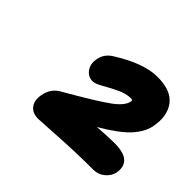

<svg xmlns="http://www.w3.org/2000/svg" viewBox="-112 -1025 800 800"><g transform="rotate(45 288.0 -625.0)"><path d="M186 -387.2Q150.4 -387.2 134.3 -408.7Q118.2 -430.2 124 -464.8Q132.3 -512.2 168.9 -533.2Q312 -615.7 357.2 -649.4Q402.3 -683.1 407.2 -711.9Q410.2 -721.2 397.9 -721.2Q369.1 -721.2 336.4 -705.3Q303.7 -689.5 276.6 -673.8Q249.5 -658.2 234.9 -658.2Q207.5 -658.2 191.7 -680.4Q175.8 -702.6 181.2 -732.9Q187 -772.5 223.1 -793.9Q332.5 -862.8 413.1 -862.8Q493.7 -862.8 526.1 -819.8Q558.6 -776.9 545.9 -707Q538.6 -665.5 502 -625Q465.3 -584.5 381.8 -536.1Q443.8 -541 481 -541Q537.1 -541 559.1 -520Q581.1 -499 574.2 -460.9Q569.3 -436.5 547.9 -418.2Q526.4 -399.9 497.1 -399.9Q400.9 -399.9 296.1 -393.6Q191.4 -387.2 186 -387.2Z"/></g></svg>

Font: Shantell Sans Bouncy
Style: Italic
Weight: 800
Italic angle: -11.31°
Designer: Stephen Nixon, Anya Danilova, Shantell Martin
Foundry: Arrow Type
Version: Version 1.006;[9816181b4]